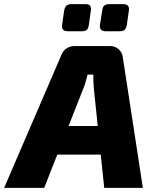

<svg xmlns="http://www.w3.org/2000/svg" viewBox="-65 -914 750 934"><path d="M472 -690Q494 -690 511.5 -675Q529 -660 532 -638L630 0H442L392 -478Q390 -497 389.5 -515Q389 -533 389 -551H361Q357 -536 352 -517Q347 -498 339 -480L150 0H-45L233 -645Q241 -667 258.5 -678.5Q276 -690 299 -690ZM514 -301 498 -162H138L155 -301ZM349 -894Q367 -894 373 -886.5Q379 -879 377 -863L367 -792Q365 -776 357.5 -769Q350 -762 334 -762H265Q233 -762 237 -792L247 -862Q250 -879 258 -886.5Q266 -894 284 -894ZM534 -894Q550 -894 557 -886.5Q564 -879 562 -863L552 -793Q549 -776 541.5 -769Q534 -762 518 -762H449Q418 -762 421 -792L432 -862Q434 -880 442.5 -887Q451 -894 466 -894Z"/></svg>

Font: Exo 2 ExtraBold
Style: Italic
Weight: 800
Italic angle: -8°
Designer: Natanael Gama
Foundry: Natanael Gama
Version: Version 2.010